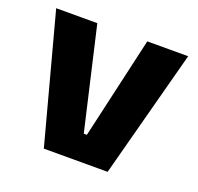

<svg xmlns="http://www.w3.org/2000/svg" viewBox="-94 -593 714 693"><g transform="rotate(20 263.0 -246.0)"><path d="M270 -100 359.5 -491.5H516.5L386 0H141L9.5 -491.5H167.5L258 -100Z"/></g></svg>

Font: Anek Odia
Style: Bold
Weight: 700
Designer: Yesha Goshar & Mahesh Sahu (Odia), Yesha Goshar (Latin)
Foundry: Ek Type
Version: Version 1.003